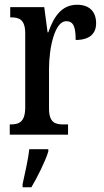

<svg xmlns="http://www.w3.org/2000/svg" viewBox="-20 -566 437 807"><path d="M21 0H266V-43H246C212 -43 186 -51 186 -110V-276C186 -368 211 -477 258 -477C289 -477 298 -453 298 -398C356 -398 384 -424 384 -468C384 -515 358 -546 304 -546C239 -546 206 -496 183 -430H180L166 -536H23V-493H26C61 -493 86 -484 86 -425V-115C86 -52 59 -43 24 -43H21ZM75 208V221H112C137 179 170 113 183 71V61H103C98 109 84 164 75 208Z"/></svg>

Font: Noto Serif Sinhala ExtraCondensed Medium
Style: Regular
Weight: 500
Width: 2
Designer: Jelle Bosma - Monotype Design Team
Foundry: Monotype Imaging Inc.
Version: Version 2.007